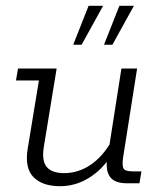

<svg xmlns="http://www.w3.org/2000/svg" viewBox="-20 -631 550 661"><path d="M187 10Q126 10 95.5 -21Q65 -52 75 -117L114 -354H35L42 -395H175L131 -126Q123 -77 141 -56Q159 -35 201 -35Q249 -35 291 -63Q333 -91 364 -145L354 -114L398 -395H452L404 -90Q400 -64 404.5 -52.5Q409 -41 437 -41H467L460 0H418Q374 0 358.5 -22.5Q343 -45 349 -85L352 -103L363 -95Q330 -45 284.5 -17.5Q239 10 187 10ZM232 -477 285 -611H335L261 -477ZM338 -477 391 -611H441L367 -477Z"/></svg>

Font: Rokkitt SemiBold Light
Style: Italic
Weight: 300
Italic angle: -9°
Version: Version 3.103